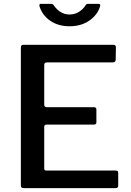

<svg xmlns="http://www.w3.org/2000/svg" viewBox="-20 -974 676 994"><path d="M102 -742H568Q580 -742 580 -729L579 -666Q579 -651 564 -651H224Q209 -651 209 -638V-432Q209 -419 222 -419H466Q479 -419 479 -407V-340Q479 -329 466 -329H221Q209 -329 209 -318V-102Q209 -96 211.5 -93.5Q214 -91 219 -91H578Q586 -91 589 -88.5Q592 -86 592 -79V-13Q592 0 578 0H105Q95 0 91.5 -3.5Q88 -7 88 -16V-727Q88 -735 91 -738.5Q94 -742 102 -742ZM498 -941Q485 -897 442.5 -867.5Q400 -838 340 -838Q281 -838 239.5 -867Q198 -896 184 -943V-947Q184 -954 191 -954H243Q250 -954 253 -952Q256 -950 260 -944Q293 -899 340 -899Q367 -899 388.5 -912.5Q410 -926 422 -945Q426 -951 428.5 -952.5Q431 -954 436 -954H488Q496 -954 498 -951Q500 -948 498 -941Z"/></svg>

Font: Libre Franklin Medium
Style: Regular
Weight: 500
Designer: Pablo Impallari, Rodrigo Fuenzalida
Foundry: Impallari Type
Version: Version 1.002; ttfautohint (v1.5)